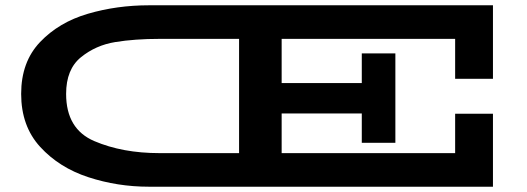

<svg xmlns="http://www.w3.org/2000/svg" viewBox="-20 -706 1994 726"><path d="M1701 -408V-559H1045V-392H1348V-504H1475V-166H1348V-277H1045V-127H1701V-276H1844V0H543Q424 0 314 -36Q204 -72 132 -150.5Q60 -229 60 -351Q60 -472 131.5 -547Q203 -622 312.5 -654Q422 -686 543 -686H1844V-408ZM884 -559H583Q490 -559 416 -547Q342 -535 286 -489.5Q230 -444 230 -351Q230 -218 336.5 -172.5Q443 -127 583 -127H884Z"/></svg>

Font: BioRhyme Expanded ExtraBold
Style: Regular
Weight: 800
Width: 7
Designer: Aoife Mooney
Foundry: Aoife Mooney Type
Version: Version 1.000